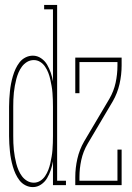

<svg xmlns="http://www.w3.org/2000/svg" viewBox="-20 -755 540 783"><path d="M114 8Q98 8 83.5 0.5Q69 -7 59.5 -19.5Q50 -32 43.5 -46Q37 -60 32.5 -75.5Q28 -91 25 -106.5Q22 -122 20.5 -137.5Q19 -153 18 -168.5Q17 -184 17 -200V-320Q17 -336 18 -351.5Q19 -367 20.5 -382.5Q22 -398 25 -413.5Q28 -429 32.5 -444.5Q37 -460 43.5 -474Q50 -488 59.5 -500.5Q69 -513 83.5 -520.5Q98 -528 114 -528Q132 -528 147.5 -517.5Q163 -507 172 -491.5Q181 -476 187 -458.5Q193 -441 196 -423V-717H160V-735H213V-18H249V0H196V-97Q193 -79 187 -61.5Q181 -44 172 -28.5Q163 -13 147.5 -2.5Q132 8 114 8ZM118 -10Q132 -10 144 -17.5Q156 -25 164 -37Q172 -49 177 -62Q182 -75 185 -88.5Q188 -102 190.5 -116Q193 -130 194 -144Q195 -158 195.5 -172Q196 -186 196 -200V-320Q196 -334 195.5 -348Q195 -362 194 -376Q193 -390 190.5 -404Q188 -418 185 -431.5Q182 -445 177 -458Q172 -471 164 -483Q156 -495 144 -502.5Q132 -510 118 -510Q103 -510 90.5 -502.5Q78 -495 69.5 -483.5Q61 -472 55.5 -459Q50 -446 46.5 -432.5Q43 -419 40.5 -405Q38 -391 36.5 -377Q35 -363 34.5 -348.5Q34 -334 34 -320V-200Q34 -186 34.5 -171.5Q35 -157 36.5 -143Q38 -129 40.5 -115Q43 -101 46.5 -87.5Q50 -74 55.5 -61Q61 -48 69.5 -36.5Q78 -25 90.5 -17.5Q103 -10 118 -10ZM287 0V-33Q287 -70 295.5 -107.5Q304 -145 323 -178L426 -352Q444 -383 451.5 -417.5Q459 -452 459 -488V-502H304V-375H287V-520H476V-488Q476 -450 467.5 -412.5Q459 -375 440 -342L337 -168Q319 -137 311.5 -102.5Q304 -68 304 -33V-18H459V-145H476V0Z"/></svg>

Font: Iosevka Curly Slab Thin
Style: Regular
Weight: 100
Monospace: yes
Designer: Belleve Invis
Foundry: Belleve Invis
Version: Version 22.1.2; ttfautohint (v1.8.4)